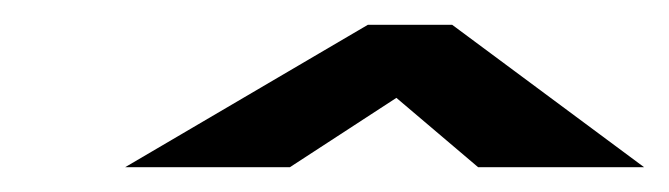

<svg xmlns="http://www.w3.org/2000/svg" viewBox="-20 -604 540 155"><path d="M366 -469H500L345 -584H277L81 -469H214L300 -525Z"/></svg>

Font: Hussar Milosc
Style: Bold
Weight: 700
Foundry: Cannot Into Space Fonts
Version: Version 1.02